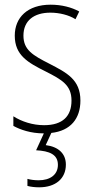

<svg xmlns="http://www.w3.org/2000/svg" viewBox="-20 -559 401 819"><path d="M261 143C261 97 230 67 175 60L199 8C281 -1 323 -53 323 -130C323 -220 264 -249 191 -287C120 -323 80 -346 80 -407C80 -471 125 -505 195 -505C233 -505 274 -495 302 -477L318 -510C285 -528 243 -539 196 -539C97 -539 43 -484 43 -407C43 -323 99 -292 175 -254C244 -219 285 -196 285 -130C285 -64 248 -25 168 -25C120 -25 73 -40 37 -63V-22C66 -6 111 10 167 10L134 82C191 85 227 100 227 144C227 187 193 210 145 210C129 210 111 208 97 204V234C111 238 130 240 147 240C217 240 261 203 261 143Z"/></svg>

Font: Noto Sans Condensed ExtraLight
Style: Regular
Weight: 200
Width: 3
Designer: Monotype Design Team
Foundry: Monotype Imaging Inc.
Version: Version 2.013